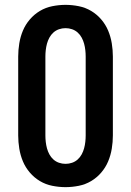

<svg xmlns="http://www.w3.org/2000/svg" viewBox="-20 -763 540 791"><path d="M250 8Q223 8 195.5 2.5Q168 -3 144.5 -17Q121 -31 103 -52Q85 -73 74.5 -98Q64 -123 59.5 -150.5Q55 -178 55 -205V-530Q55 -557 59.5 -584.5Q64 -612 74.5 -637Q85 -662 103 -683Q121 -704 144.5 -718Q168 -732 195.5 -737.5Q223 -743 250 -743Q277 -743 304.5 -737.5Q332 -732 355.5 -718Q379 -704 397 -683Q415 -662 425.5 -637Q436 -612 440.5 -584.5Q445 -557 445 -530V-205Q445 -178 440.5 -150.5Q436 -123 425.5 -98Q415 -73 397 -52Q379 -31 355.5 -17Q332 -3 304.5 2.5Q277 8 250 8ZM250 -88Q264 -88 277 -92.5Q290 -97 300 -106Q310 -115 316.5 -127Q323 -139 326.5 -152Q330 -165 331.5 -178.5Q333 -192 333 -205V-530Q333 -543 331.5 -556.5Q330 -570 326.5 -583Q323 -596 316.5 -608Q310 -620 300 -629Q290 -638 277 -642.5Q264 -647 250 -647Q236 -647 223 -642.5Q210 -638 200 -629Q190 -620 183.5 -608Q177 -596 173.5 -583Q170 -570 168.5 -556.5Q167 -543 167 -530V-205Q167 -192 168.5 -178.5Q170 -165 173.5 -152Q177 -139 183.5 -127Q190 -115 200 -106Q210 -97 223 -92.5Q236 -88 250 -88Z"/></svg>

Font: Iosevka Curly Slab
Style: Bold
Weight: 700
Monospace: yes
Designer: Belleve Invis
Foundry: Belleve Invis
Version: Version 22.1.2; ttfautohint (v1.8.4)